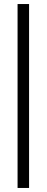

<svg xmlns="http://www.w3.org/2000/svg" viewBox="-20 -737 231 951"><path d="M67 194V-717H124V194Z"/></svg>

Font: Mukta Mahee Light
Style: Regular
Weight: 300
Designer: Shuchita Grover, Noopur Datye, Girish Dalvi, Yashodeep Gholap
Foundry: Ek Type
Version: Version 2.538;PS 1.000;hotconv 16.6.51;makeotf.lib2.5.65220;